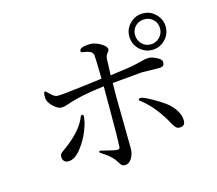

<svg xmlns="http://www.w3.org/2000/svg" viewBox="-111 -944 1221 1078"><g transform="rotate(-15 500.0 -405.5)"><path d="M151.4 -493.2Q151.4 -522.5 160.2 -522.5Q163.1 -522.5 184.6 -502Q205.1 -480.5 222.7 -480.5Q255.9 -480.5 361.3 -494.1Q465.8 -507.8 485.4 -509.8Q483.4 -629.9 481.4 -646Q479.5 -662.1 465.3 -669.4Q451.2 -676.8 418 -681.6Q411.1 -683.6 411.1 -689.5Q411.1 -713.9 477.5 -713.9Q506.8 -711.9 536.1 -693.8Q565.4 -675.8 565.4 -659.2Q565.4 -651.4 555.7 -640.6Q544.9 -628.9 543.5 -609.4Q542 -589.8 540 -514.6Q660.2 -529.3 697.3 -539.1Q733.4 -547.9 745.1 -550.8Q755.9 -553.7 772.5 -553.7Q789.1 -553.7 816.4 -540Q843.8 -526.4 843.8 -510.7Q843.8 -495.1 836.4 -489.3Q829.1 -483.4 810.5 -483.4L714.8 -485.4Q709 -485.4 540 -469.7Q539.1 -439.5 539.1 -385.7L543 -88.9Q543 -56.6 527.3 -31.7Q511.7 -6.8 488.3 -6.8Q476.6 -6.8 470.7 -11.2Q464.8 -15.6 457 -29.3Q449.2 -42 442.4 -50.8Q416 -82 371.1 -108.4Q367.2 -110.4 367.2 -116.2Q367.2 -121.1 374 -121.1L414.1 -111.3Q455.1 -100.6 468.8 -100.6Q482.4 -100.6 483.4 -113.3Q486.3 -162.1 486.3 -317.4V-464.8Q344.7 -448.2 268.6 -419.9Q243.2 -411.1 225.1 -411.1Q207 -411.1 179.2 -437Q151.4 -462.9 151.4 -493.2ZM153.3 -143.6Q153.3 -159.2 165 -168Q176.8 -176.8 202.1 -195.3Q293 -265.6 318.4 -335.9Q321.3 -341.8 328.1 -341.8Q335 -341.8 335 -332Q335 -303.7 315.4 -252.4Q295.9 -201.2 259.8 -155.3Q223.6 -109.4 186.5 -109.4Q170.9 -109.4 162.1 -118.7Q153.3 -127.9 153.3 -143.6ZM657.2 -339.8Q657.2 -348.6 669.9 -348.6Q682.6 -348.6 728 -323.7Q773.4 -298.8 802.2 -277.3Q831.1 -255.9 851.1 -225.6Q871.1 -195.3 871.1 -163.1Q871.1 -130.9 839.8 -130.9Q824.2 -130.9 816.4 -140.6Q803.7 -155.3 795.9 -170.9Q788.1 -185.5 785.2 -190.4Q727.5 -286.1 660.2 -335Q657.2 -337.9 657.2 -339.8ZM697.3 -698.2Q697.3 -741.2 728.5 -772.5Q759.8 -803.7 803.7 -803.7Q846.7 -803.7 877.9 -772.5Q909.2 -741.2 909.2 -698.2Q909.2 -654.3 877.9 -623Q846.7 -591.8 803.7 -591.8Q759.8 -591.8 728.5 -623Q697.3 -654.3 697.3 -698.2ZM730.5 -698.2Q730.5 -667 751.5 -645.5Q772.5 -624 802.7 -624Q833 -624 854.5 -645.5Q876 -667 876 -698.2Q876 -728.5 855 -749Q834 -769.5 803.7 -769.5Q772.5 -769.5 751.5 -749Q730.5 -728.5 730.5 -698.2Z"/></g></svg>

Font: GenEi Koburi Mincho v6
Style: Regular
Weight: 400
Designer: o_tamon (Modified)
Foundry: o_tamon / Adobe Systems Incorporated
Version: Version 6.1